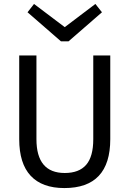

<svg xmlns="http://www.w3.org/2000/svg" viewBox="-20 -935 654 970"><path d="M495.1 -873 326.2 -726.1H288.1L119.1 -873L151.9 -915L307.1 -797.9L461.9 -915ZM451.2 -231.9V-654.8H537.1V-231.9Q537.1 15.1 305.2 15.1Q192.9 15.1 135 -46.9Q77.1 -108.9 77.1 -231.9V-654.8H164.1V-231.9Q164.1 -61 307.1 -61Q379.4 -61 415.3 -102.3Q451.2 -143.6 451.2 -231.9Z"/></svg>

Font: IntelOne Mono
Style: Regular
Weight: 400
Designer: Fred Shallcrass
Foundry: Frere-Jones Type LLC
Version: Version 1.200;hotconv 1.1.0;makeotfexe 2.6.0;FJTRelease1.2